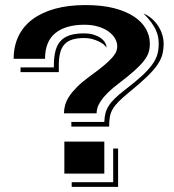

<svg xmlns="http://www.w3.org/2000/svg" viewBox="-20 -689 689 762"><path d="M233.9 -239.3Q233.9 -255.4 238.5 -272.2Q243.2 -289.1 254.9 -306.9Q266.6 -324.7 286.4 -344.5Q306.2 -364.3 336.4 -386.2Q371.6 -411.6 393.1 -429.7Q414.6 -447.8 426 -461.2Q437.5 -474.6 441.4 -484.6Q445.3 -494.6 445.3 -504.4Q445.3 -521.5 436 -537.1Q426.8 -552.7 409.7 -564.7Q392.6 -576.7 368.7 -583.7Q344.7 -590.8 314.9 -590.8Q240.7 -590.8 199.7 -557.6Q158.7 -524.4 158.7 -455.6H34.2Q34.2 -505.4 53.2 -545.2Q72.3 -585 108.9 -612.3Q145.5 -639.6 198.5 -654.3Q251.5 -668.9 319.3 -668.9Q384.8 -668.9 432.9 -656.5Q481 -644 512.5 -622.8Q543.9 -601.6 559.3 -574Q574.7 -546.4 574.7 -515.6Q574.7 -497.1 569.8 -481.2Q564.9 -465.3 551.3 -447.8Q537.6 -430.2 513.4 -408.4Q489.3 -386.7 450.7 -357.4Q424.3 -337.4 407.2 -320.3Q390.1 -303.2 380.4 -288.6Q370.6 -273.9 366.9 -261.7Q363.3 -249.5 363.3 -239.3ZM263.2 -205.1H394Q394.5 -223.1 398.2 -238.3Q401.9 -253.4 410.9 -268.1Q419.9 -282.7 435.8 -298.3Q451.7 -314 476.6 -333Q517.6 -364.3 543.5 -388.2Q569.3 -412.1 584.2 -432.9Q599.1 -453.6 604.5 -473.1Q609.9 -492.7 609.9 -516.1Q609.9 -529.8 607.2 -543.5Q604.5 -557.1 597.7 -571.5Q590.8 -585.9 579.1 -601.8Q567.4 -617.7 549.3 -635.7Q568.4 -627.4 583.3 -614.3Q598.1 -601.1 608.4 -585Q618.7 -568.8 624 -551Q629.4 -533.2 629.4 -516.1Q629.4 -493.2 624.5 -473.6Q619.6 -454.1 605 -432.4Q590.3 -410.6 563 -384.3Q535.6 -357.9 490.7 -321.3Q466.3 -301.3 451.2 -286.1Q436 -271 427.5 -256.3Q418.9 -241.7 416 -225.3Q413.1 -209 413.1 -186.5H263.2ZM61.5 -421.4H193.8V-429.7Q193.8 -462.4 200 -486.3Q206.1 -510.3 220 -525.9Q233.9 -541.5 257.1 -549.1Q280.3 -556.6 314.9 -556.6Q333.5 -556.6 349.6 -552Q365.7 -547.4 377.4 -539.6Q389.2 -531.7 396 -521.5Q402.8 -511.2 402.8 -500Q399.4 -505.9 391.4 -512.5Q383.3 -519 371.6 -524.7Q359.9 -530.3 345.5 -534.2Q331.1 -538.1 314.9 -538.1Q287.1 -538.1 267.8 -532.2Q248.5 -526.4 236.6 -513.7Q224.6 -501 219 -480.2Q213.4 -459.5 213.4 -430.2V-402.8H61.5ZM235.4 -127H394V0H235.4ZM429.2 34.2V-99.6H448.7V52.7H264.6V34.2Z"/></svg>

Font: Vast Shadow
Style: Regular
Weight: 400
Designer: Nicole Fally
Foundry: Nicole Fally
Version: Version 1.002